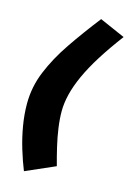

<svg xmlns="http://www.w3.org/2000/svg" viewBox="-126 -835 660 964"><g transform="rotate(15 204.0 -353.0)"><path d="M26 -266Q26 -353 59.5 -434.5Q93 -516 149.5 -599Q206 -682 276 -772L408 -714Q354 -642 315 -580Q276 -518 251.5 -464Q227 -410 215.5 -363Q204 -316 204 -275Q204 -234 210.5 -188Q217 -142 228 -95Q239 -48 252 -1L99 66Q80 19 63 -37Q46 -93 36 -151.5Q26 -210 26 -266Z"/></g></svg>

Font: Raleway Thin Black
Style: Italic
Weight: 900
Italic angle: -12°
Version: Version 4.026